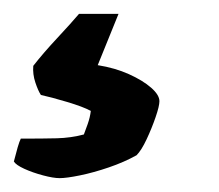

<svg xmlns="http://www.w3.org/2000/svg" viewBox="-103 -57 316 277"><path d="M-17 200Q-26 200 -41 196Q-56 192 -68 186.5Q-80 181 -83 176Q-80 164 -77.5 155.5Q-75 147 -73 143Q-41 143 -21 142.5Q-1 142 18 137Q20 132 23.5 122Q27 112 28 103Q17 97 -6.5 90Q-30 83 -44 80Q-48 74 -52 62Q-56 50 -55 38Q-41 20 -20.5 -2Q0 -24 11 -37H68L38 37Q63 41 83 50Q103 59 115 69.5Q127 80 127 89Q127 96 121.5 112Q116 128 108.5 144Q101 160 94 167Q76 177 54 184.5Q32 192 12.5 196Q-7 200 -17 200Z"/></svg>

Font: Texturina 12pt Black
Style: Italic
Weight: 900
Italic angle: -11°
Designer: Guillermo Torres Carreño
Foundry: Omnibus-Type
Version: Version 1.002